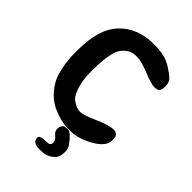

<svg xmlns="http://www.w3.org/2000/svg" viewBox="-270 -825 1168 1168"><g transform="rotate(45 314.0 -241.0)"><path d="M227.1 -149.9Q235.8 -135.7 262 -119.9Q288.1 -104 314.5 -104Q340.8 -104 418.7 -138.4Q496.6 -172.9 536.1 -172.9Q561.5 -172.9 571.8 -150.9Q575.2 -143.6 575.2 -119.1Q575.2 -67.9 499 -23.9Q422.9 20 352.1 20H336.4Q267.1 20 189.5 -18.1Q146 -39.6 110.1 -83.3Q74.2 -127 61.5 -169.4Q37.6 -250.5 37.6 -325.2V-359.4Q37.6 -538.1 114.3 -622.1Q156.2 -668.5 213.1 -690.7Q270 -712.9 330.6 -712.9H346.2Q435.5 -712.9 487.3 -680.7Q539.1 -648.4 555.2 -630.4Q571.3 -612.3 571.3 -582.5Q571.3 -552.7 562.5 -541.3Q553.7 -529.8 526.6 -529.8Q499.5 -529.8 429.4 -558.1Q359.4 -586.4 322.5 -586.4Q285.6 -586.4 266.1 -575.2Q221.2 -549.3 206.5 -503.9Q187 -443.4 187 -329.8Q187 -216.3 227.1 -149.9ZM314.5 231.4H297.4Q240.7 231.4 240.7 191.4V188.5Q240.7 168.5 305.2 168.5Q331.1 168.5 331.1 144Q331.1 123 309.6 106Q288.1 88.9 288.1 67.6Q288.1 46.4 302.2 30.8Q308.6 23.9 330.6 23.9L338.9 23.4Q362.8 23.4 407.7 85.4Q421.4 104.5 421.4 128.9V141.1Q421.4 178.2 397.9 199.7Q363.3 231.4 314.5 231.4Z"/></g></svg>

Font: Averia Sans Libre
Style: Bold
Weight: 700
Version: Version 1.002